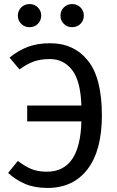

<svg xmlns="http://www.w3.org/2000/svg" viewBox="-20 -914 577 946"><path d="M482 -345Q482 -173 411.5 -80.5Q341 12 214 12Q150 12 103.5 -8Q57 -28 20 -62L68 -121Q102 -95 134 -81.5Q166 -68 211 -68Q375 -68 381 -316H114V-394H381Q377 -516 335 -569.5Q293 -623 226 -623Q180 -623 146.5 -611Q113 -599 76 -572L27 -630Q69 -665 117 -683Q165 -701 227 -701Q344 -701 413 -615.5Q482 -530 482 -345ZM183 -837Q183 -813 166.5 -796.5Q150 -780 126 -780Q101 -780 84.5 -796.5Q68 -813 68 -837Q68 -861 84.5 -877.5Q101 -894 126 -894Q150 -894 166.5 -877.5Q183 -861 183 -837ZM393 -837Q393 -813 376.5 -796.5Q360 -780 335 -780Q311 -780 294.5 -796.5Q278 -813 278 -837Q278 -861 294.5 -877.5Q311 -894 335 -894Q360 -894 376.5 -877.5Q393 -861 393 -837Z"/></svg>

Font: Fira Sans
Style: Regular
Weight: 400
Designer: bBox Type GmbH & Carrois Corporate GbR & Edenspiekermann AG
Foundry: bBox Type GmbH & Carrois Corporate GbR & Edenspiekermann AG
Version: Version 4.301